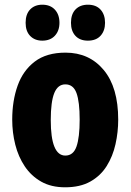

<svg xmlns="http://www.w3.org/2000/svg" viewBox="-20 -787 556 817"><path d="M483 -278Q483 -225 471.5 -173.5Q460 -122 434 -80.5Q408 -39 364.5 -14.5Q321 10 257 10Q198 10 155.5 -14Q113 -38 85.5 -79Q58 -120 45 -171.5Q32 -223 32 -278Q32 -358 55 -422.5Q78 -487 128 -525Q178 -563 259 -563Q360 -563 421.5 -489Q483 -415 483 -278ZM196 -276Q196 -125 258 -125Q292 -125 305.5 -163.5Q319 -202 319 -278Q319 -354 305.5 -391Q292 -428 258 -428Q226 -428 211 -391Q196 -354 196 -276ZM89 -690Q89 -727 108.5 -747Q128 -767 160 -767Q194 -767 213.5 -746Q233 -725 233 -690Q233 -656 213.5 -635Q194 -614 160 -614Q128 -614 108.5 -634Q89 -654 89 -690ZM282 -690Q282 -727 301.5 -747Q321 -767 354 -767Q389 -767 408 -746Q427 -725 427 -690Q427 -656 408 -635Q389 -614 354 -614Q320 -614 301 -634.5Q282 -655 282 -690Z"/></svg>

Font: Noto Sans Lao UI ExtCond Blk
Style: Regular
Weight: 900
Width: 2
Designer: Monotype Design Team
Foundry: Monotype Imaging Inc.
Version: Version 2.000; ttfautohint (v1.8.4.7-5d5b)